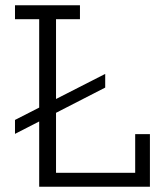

<svg xmlns="http://www.w3.org/2000/svg" viewBox="-20 -710 637 730"><path d="M37 -201V-254L380 -429V-377ZM129 0V-637H37V-690H284V-637H193V-53H494V-200H550V0Z"/></svg>

Font: Mozilla Headline ExtraLight
Style: Regular
Weight: 200
Designer: Studio DRAMA
Foundry: Studio DRAMA
Version: Version 1.000